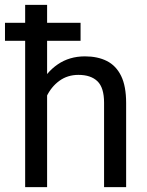

<svg xmlns="http://www.w3.org/2000/svg" viewBox="-20 -770 605 790"><path d="M173.8 -750V0H83.5V-750ZM152.3 -284.2 114.7 -285.6Q115.2 -358.4 142.3 -415.3Q169.4 -472.2 217.5 -505.1Q265.6 -538.1 329.6 -538.1Q381.8 -538.1 419.7 -519Q457.5 -500 478.3 -457.8Q499 -415.5 499 -346.2V0H408.2V-347.2Q408.2 -409.2 381.1 -435.5Q354 -461.9 302.7 -461.9Q257.8 -461.9 224.1 -437.3Q190.4 -412.6 171.4 -372.3Q152.3 -332 152.3 -284.2ZM311.5 -676.3V-602.1H0.5V-676.3Z"/></svg>

Font: RobotoDEMO
Style: Regular
Weight: 400
Designer: Christian Robertson
Foundry: Google
Version: Version 2.136